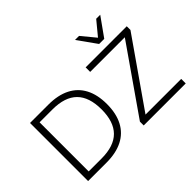

<svg xmlns="http://www.w3.org/2000/svg" viewBox="-167 -1292 1648 1648"><g transform="rotate(-45 657.5 -468.0)"><path d="M93 0V-705H316Q432 -705 512 -664.5Q592 -624 633.5 -545.5Q675 -467 675 -353Q675 -239 633.5 -160Q592 -81 512 -40.5Q432 0 316 0ZM155 -55H311Q462 -55 536 -129.5Q610 -204 610 -353Q610 -503 536 -577Q462 -651 311 -651H155ZM768 0V-46L1208 -678V-650H768V-705H1267V-660L826 -28V-55H1278V0ZM992 -765 870 -936H919L1023 -810L1127 -936H1176L1054 -765Z"/></g></svg>

Font: Mulish ExtraLight Light
Style: Regular
Weight: 300
Version: Version 3.603